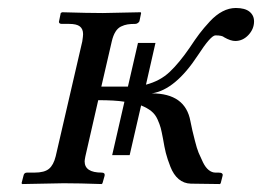

<svg xmlns="http://www.w3.org/2000/svg" viewBox="-20 -462 659 483"><path d="M306.2 -71.8H262.2L293 -206.1Q269 -210 227.1 -210L194.8 -68.8Q192.9 -59.1 192.9 -56.2Q192.9 -27.8 235.8 -27.8Q244.6 -27.8 243.2 -20L237.8 -1L235.8 1Q179.2 -1 140.1 -1L36.1 1L34.2 -1L39.1 -20Q40.5 -27.8 47.9 -27.8H66.9Q91.8 -27.8 103.3 -37.4Q114.7 -46.9 120.1 -68.8L187 -357.9Q189 -371.6 189 -376Q189 -389.2 180.9 -395.5Q172.9 -401.9 153.8 -401.9H134.8Q130.9 -401.9 129.2 -404.3Q127.4 -406.7 128.9 -410.2L132.8 -429.2L136.2 -431.2Q202.6 -429.2 238.8 -429.2L334 -431.2L335 -429.2L331.1 -410.2Q330.6 -406.7 327.1 -404.3Q323.7 -401.9 320.8 -401.9Q308.6 -401.9 300.8 -400.6Q293 -399.4 284.4 -395.3Q275.9 -391.1 270.3 -381.8Q264.6 -372.6 261.2 -357.9L234.9 -244.1H301.8L327.1 -354H371.1L347.2 -249Q382.8 -258.3 407 -281.2Q431.2 -304.2 457 -341.8Q471.2 -363.3 481.7 -377.2Q492.2 -391.1 507.8 -408Q523.4 -424.8 539.8 -433.3Q556.2 -441.9 573.2 -441.9Q596.2 -441.9 607.7 -432.6Q619.1 -423.3 619.1 -408.2Q619.1 -389.2 605 -374Q590.8 -358.9 571.8 -358.9Q560.1 -358.9 543.9 -368.2Q539.1 -373 522 -373Q510.3 -373 478 -323.2Q420.9 -235.8 361.8 -227.1Q446.3 -227.1 459 -157.2Q461.9 -142.1 463.9 -134Q465.8 -126 470.5 -107.4Q475.1 -88.9 479.7 -77.6Q484.4 -66.4 490.7 -53.5Q497.1 -40.5 505.1 -34.2Q513.2 -27.8 522 -27.8H529.8Q532.7 -27.8 535.2 -27.3Q537.6 -26.9 539.3 -24.9Q541 -22.9 540 -20L535.2 -1L533.2 1L460 0Q442.4 -0.5 429.4 -11.5Q416.5 -22.5 408.7 -42.5Q400.9 -62.5 397.2 -77.1Q393.6 -91.8 390.1 -112.8Q386.7 -130.9 384.3 -140.1Q381.8 -149.4 376.2 -161.9Q370.6 -174.3 360.6 -182.4Q350.6 -190.4 335 -196.8Z"/></svg>

Font: Common Serif
Style: Italic
Weight: 400
Italic angle: -12°
Designer: Philipp H. Poll, Khaled Hosny
Foundry: Stefan Peev, Context Ltd.
Version: Version 1.026